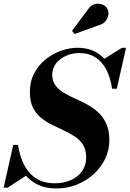

<svg xmlns="http://www.w3.org/2000/svg" viewBox="-54 -1023 714 1057"><path d="M256 14.5Q197.5 14.5 155.2 -5.8Q113 -26 85.2 -60.2Q57.5 -94.5 41.5 -137.5Q25.5 -180.5 19 -225.5H45Q51 -187 64.2 -149.2Q77.5 -111.5 101 -81Q124.5 -50.5 160.2 -32.2Q196 -14 246.5 -14Q297 -14 336.2 -31.5Q375.5 -49 398 -81Q420.5 -113 420.5 -156Q420.5 -197 403.8 -224.5Q387 -252 359.2 -270.5Q331.5 -289 298.5 -304.2Q265.5 -319.5 232.5 -335.8Q199.5 -352 171.8 -374.8Q144 -397.5 127.2 -431.2Q110.5 -465 110.5 -515Q110.5 -575.5 135 -621Q159.5 -666.5 198.8 -697.5Q238 -728.5 283.8 -744.2Q329.5 -760 372.5 -760Q436.5 -760 482.2 -731Q528 -702 554.8 -651Q581.5 -600 589 -534.5H563Q555 -592 533 -636.5Q511 -681 473.2 -706Q435.5 -731 381 -731Q344.5 -731 310.8 -716.2Q277 -701.5 255.2 -674.8Q233.5 -648 233.5 -612.5Q233.5 -577.5 250.5 -554Q267.5 -530.5 295.5 -513.5Q323.5 -496.5 357.2 -481.5Q391 -466.5 424.5 -448.5Q458 -430.5 486 -405Q514 -379.5 531 -342Q548 -304.5 548 -250Q548 -197.5 525.5 -150Q503 -102.5 463 -65.5Q423 -28.5 370 -7Q317 14.5 256 14.5ZM-34 10 19 -225.5H45L55.5 -148Q65.5 -122 75.2 -101Q85 -80 96.5 -60.5L-11.5 10ZM563 -534.5 559 -598Q550 -623.5 539.8 -646Q529.5 -668.5 514 -695.5L617.5 -760H640L589 -534.5ZM356.5 -836 342.5 -853.5 430 -970.5Q441.5 -988 456.5 -995.5Q471.5 -1003 486.8 -1002.5Q502 -1002 514.8 -995.8Q527.5 -989.5 534 -979Q545 -963 542.8 -943Q540.5 -923 527 -906.5Q513.5 -890 490 -884Z"/></svg>

Font: Bodoni Moda 9pt
Style: Bold Italic
Weight: 700
Italic angle: -13°
Designer: Owen Earl
Foundry: indestructible type
Version: Version 2.004